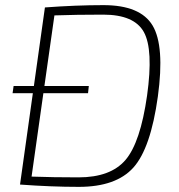

<svg xmlns="http://www.w3.org/2000/svg" viewBox="-20 -719 699 748"><path d="M112 -384 155 -690Q276 -699 383 -699Q527 -699 574.5 -619.5Q622 -540 595 -343Q567 -141 499.5 -66Q432 9 287 9Q180 9 58 0L108 -356H29L33 -384ZM149 -356 103 -31Q187 -28 286 -28Q411 -28 469 -96Q527 -164 553 -347Q578 -526 540.5 -594Q503 -662 382 -662Q278 -662 192 -659L153 -384H326L323 -356Z"/></svg>

Font: Exo 2.0 Extra Light
Style: Italic
Weight: 250
Italic angle: -8°
Designer: Natanael Gama
Version: Version 1.001;PS 001.001;hotconv 1.0.70;makeotf.lib2.5.58329